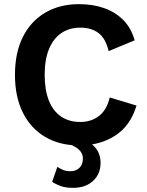

<svg xmlns="http://www.w3.org/2000/svg" viewBox="-20 -690 707 924"><path d="M637 -182Q608 -85 534.5 -37.5Q461 10 362 10Q267 10 197.5 -31Q128 -72 90 -148Q52 -224 52 -330Q52 -436 90 -512Q128 -588 197.5 -629Q267 -670 361 -670Q427 -670 481 -651Q535 -632 573 -594Q611 -556 628 -496L503 -444Q488 -506 453.5 -531.5Q419 -557 367 -557Q314 -557 275.5 -531Q237 -505 216 -454.5Q195 -404 195 -330Q195 -257 215 -206.5Q235 -156 273.5 -129.5Q312 -103 366 -103Q419 -103 456.5 -132Q494 -161 508 -221ZM286 -8 327 -33Q398 -20 431 12Q464 44 464 94Q464 147 428 180.5Q392 214 332 214Q296 214 272.5 205.5Q249 197 231 185L256 113Q268 121 283 127.5Q298 134 319 134Q346 134 362.5 117.5Q379 101 379 72Q379 48 359 29.5Q339 11 286 -8Z"/></svg>

Font: Kantumruy Pro SemiBold
Style: Regular
Weight: 600
Version: Version 1.002